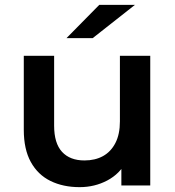

<svg xmlns="http://www.w3.org/2000/svg" viewBox="-20 -764 721 791"><path d="M308 7Q240 7 188 -18.5Q136 -44 107 -96.5Q78 -149 78 -229V-534H203V-246Q203 -174 235.5 -138.5Q268 -103 328 -103Q372 -103 404.5 -121Q437 -139 455.5 -175Q474 -211 474 -264V-534H599V0H480V-144L501 -100Q474 -48 422 -20.5Q370 7 308 7ZM254 -607 389 -744H536L362 -607Z"/></svg>

Font: MOST Montserrat SemiBold
Style: Regular
Weight: 600
Designer: Julieta Ulanovsky
Foundry: Julieta Ulanovsky
Version: Version 8.000;March 11, 2024;FontCreator 15.0.0.2926 64-bit